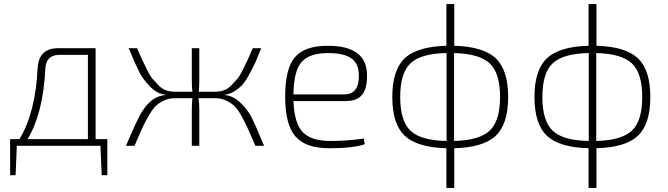

<svg xmlns="http://www.w3.org/2000/svg" viewBox="-20 -720 3296 948"><path d="M510 -33V145H482L476 0H63L57 145H30V-33H76Q155 -162 166 -385Q172 -482 267 -482H452V-33ZM414 -33V-449H273Q207 -449 204 -381Q193 -159 116 -33Z M1088 -252V-251Q1133 -247 1168.5 -211.5Q1204 -176 1221.5 -142Q1239 -108 1274 -23Q1281 -8 1284 0H1241Q1237 -10 1228 -30Q1208 -77 1197.5 -99Q1187 -121 1169 -153Q1151 -185 1135 -199Q1119 -213 1095.5 -224Q1072 -235 1044 -235H960Q964 -210 964 -180V0H927V-180Q927 -206 930 -235H842Q814 -235 790.5 -224Q767 -213 751.5 -199Q736 -185 717.5 -154Q699 -123 688.5 -100.5Q678 -78 658 -32Q649 -11 644 0H602Q658 -133 682 -170Q730 -246 798 -251V-252Q756 -256 720.5 -293Q685 -330 668.5 -362.5Q652 -395 620 -471Q617 -478 615 -482H657Q674 -442 681.5 -426Q689 -410 705 -377.5Q721 -345 733 -331Q745 -317 762.5 -299Q780 -281 800 -274Q820 -267 844 -267H930Q927 -286 927 -325V-482H964V-325Q964 -286 961 -267H1041Q1065 -267 1085 -274Q1105 -281 1122.5 -299Q1140 -317 1152 -331Q1164 -345 1180 -377.5Q1196 -410 1203.5 -426Q1211 -442 1228 -482H1270Q1251 -435 1241.5 -413.5Q1232 -392 1212.5 -356Q1193 -320 1177.5 -302.5Q1162 -285 1138.5 -270Q1115 -255 1088 -252Z M1686 -221H1429Q1433 -111 1475 -67.5Q1517 -24 1611 -24Q1696 -24 1776 -36L1781 -8Q1723 12 1606 12Q1489 12 1438.5 -46.5Q1388 -105 1388 -243Q1388 -381 1436 -437.5Q1484 -494 1598 -494Q1790 -494 1792 -352Q1794 -286 1769 -253.5Q1744 -221 1686 -221ZM1429 -254H1680Q1754 -254 1752 -350Q1751 -407 1714 -432.5Q1677 -458 1600 -458Q1507 -458 1468.5 -413Q1430 -368 1429 -254Z M2223 -700V-494Q2367 -490 2428 -432Q2489 -374 2489 -241Q2489 -108 2428 -50Q2367 8 2223 12V208H2184V12Q2039 8 1978 -50Q1917 -108 1917 -241Q1917 -374 1978 -432Q2039 -490 2184 -494V-700ZM2185 -24V-458Q2059 -456 2007.5 -408Q1956 -360 1956 -241Q1956 -122 2007.5 -74Q2059 -26 2185 -24ZM2222 -458V-24Q2347 -27 2398 -75Q2449 -123 2449 -241Q2449 -359 2398 -407Q2347 -455 2222 -458Z M2925 -700V-494Q3069 -490 3130 -432Q3191 -374 3191 -241Q3191 -108 3130 -50Q3069 8 2925 12V208H2886V12Q2741 8 2680 -50Q2619 -108 2619 -241Q2619 -374 2680 -432Q2741 -490 2886 -494V-700ZM2887 -24V-458Q2761 -456 2709.5 -408Q2658 -360 2658 -241Q2658 -122 2709.5 -74Q2761 -26 2887 -24ZM2924 -458V-24Q3049 -27 3100 -75Q3151 -123 3151 -241Q3151 -359 3100 -407Q3049 -455 2924 -458Z"/></svg>

Font: Exo 2.0 Extra Light
Style: Regular
Weight: 250
Designer: Natanael Gama
Version: Version 1.001;PS 001.001;hotconv 1.0.70;makeotf.lib2.5.58329